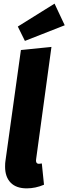

<svg xmlns="http://www.w3.org/2000/svg" viewBox="-20 -1018 376 1056"><path d="M179 -145Q178 -141 178 -135Q178 -117 194 -117Q200 -117 210 -119L222 -2Q175 18 127 18Q69 18 38.5 -13.5Q8 -45 8 -101Q8 -122 10 -133L95 -743L263 -760ZM280 -998 336 -879 117 -793 78 -872Z"/></svg>

Font: Fira Sans Extra Condensed ExtraBold
Style: Italic
Weight: 800
Width: 3
Italic angle: -8°
Designer: Carrois Corporate & Edenspiekermann AG
Foundry: Carrois Corporate GbR & Edenspiekermann AG
Version: Version 4.203